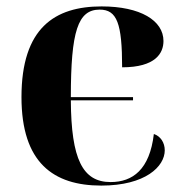

<svg xmlns="http://www.w3.org/2000/svg" viewBox="-20 -569 567 599"><path d="M296 10C434 10 494 -50 494 -100C494 -124 481 -144 460 -151C447 -40 394 -1 325 -1C238 -1 202 -72 201 -256H395V-266H201C201 -472 223 -539 291 -539C345 -539 361 -496 361 -359C465 -359 490 -403 490 -441C490 -505 418 -549 297 -549C151 -549 47 -482 47 -266C47 -61 147 10 296 10Z"/></svg>

Font: Noto Serif Display
Style: Bold
Weight: 700
Designer: Monotype Design Team
Foundry: Monotype Imaging Inc.
Version: Version 2.009